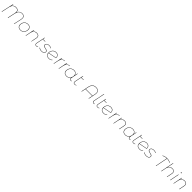

<svg xmlns="http://www.w3.org/2000/svg" viewBox="1689 -5444 10148 10148"><g transform="rotate(45 6763.5 -369.5)"><path d="M1119 -522Q1119 -486 1110 -442L1015 0H996L1091 -441Q1100 -486 1100 -522Q1100 -603 1054 -643.5Q1008 -684 920 -684Q816 -684 747 -619Q678 -554 649 -421L559 0H538L633 -441Q643 -491 643 -522Q643 -603 597.5 -643.5Q552 -684 464 -684Q363 -684 293 -625Q223 -566 197 -445L101 0H81L233 -700H252L224 -568Q263 -636 326 -669.5Q389 -703 466 -703Q559 -703 610.5 -658.5Q662 -614 663 -527Q703 -617 769.5 -660Q836 -703 921 -703Q1016 -703 1067.5 -657Q1119 -611 1119 -522Z M1249 -207Q1249 -296 1286.5 -367Q1324 -438 1390.5 -479Q1457 -520 1541 -520Q1642 -520 1701.5 -463.5Q1761 -407 1761 -310Q1761 -221 1723.5 -149.5Q1686 -78 1619.5 -37.5Q1553 3 1469 3Q1368 3 1308.5 -53.5Q1249 -110 1249 -207ZM1741 -309Q1741 -400 1687.5 -450.5Q1634 -501 1538 -501Q1462 -501 1400.5 -463Q1339 -425 1304 -358Q1269 -291 1269 -208Q1269 -117 1322.5 -66.5Q1376 -16 1472 -16Q1548 -16 1609.5 -54Q1671 -92 1706 -159Q1741 -226 1741 -309Z M2384 -360Q2384 -334 2378 -305L2317 0H2297L2358 -305Q2364 -334 2364 -358Q2364 -426 2322.5 -463.5Q2281 -501 2201 -501Q2102 -501 2036.5 -446Q1971 -391 1950 -287L1893 0H1873L1976 -517H1996L1971 -391Q2044 -520 2203 -520Q2292 -520 2338 -477Q2384 -434 2384 -360Z M2583 -139Q2578 -112 2578 -96Q2578 -16 2666 -16Q2717 -16 2757 -48L2768 -34Q2748 -16 2720 -6.5Q2692 3 2664 3Q2612 3 2585 -22.5Q2558 -48 2558 -95Q2558 -115 2562 -134L2661 -630H2681L2658 -517H2833L2830 -498H2655Z M2849 -66 2864 -82Q2893 -51 2941 -33.5Q2989 -16 3042 -16Q3131 -16 3182 -50Q3233 -84 3233 -144Q3233 -178 3213.5 -198Q3194 -218 3165.5 -227.5Q3137 -237 3087 -248Q3035 -259 3002.5 -270Q2970 -281 2948 -305Q2926 -329 2926 -371Q2926 -438 2982 -479Q3038 -520 3130 -520Q3178 -520 3223 -505.5Q3268 -491 3294 -467L3280 -452Q3253 -476 3213 -488.5Q3173 -501 3129 -501Q3046 -501 2996 -466Q2946 -431 2946 -372Q2946 -337 2966 -317Q2986 -297 3015.5 -287Q3045 -277 3093 -267Q3146 -256 3177.5 -245Q3209 -234 3231 -210Q3253 -186 3253 -145Q3253 -76 3196 -36.5Q3139 3 3041 3Q2983 3 2930 -16.5Q2877 -36 2849 -66Z M3852 -310 3851 -289 3384 -200Q3387 -111 3441 -63.5Q3495 -16 3594 -16Q3652 -16 3701 -36.5Q3750 -57 3782 -93L3794 -80Q3762 -42 3708.5 -19.5Q3655 3 3593 3Q3485 3 3425 -52.5Q3365 -108 3365 -210Q3365 -297 3401 -368Q3437 -439 3500 -479.5Q3563 -520 3641 -520Q3740 -520 3796 -464Q3852 -408 3852 -310ZM3384 -218 3834 -304Q3837 -394 3785 -447.5Q3733 -501 3641 -501Q3570 -501 3512 -464.5Q3454 -428 3420 -363.5Q3386 -299 3384 -218Z M4291 -520 4287 -500H4278Q4183 -500 4122 -441.5Q4061 -383 4038 -270L3984 0H3964L4067 -517H4087L4060 -384Q4131 -520 4291 -520Z M4664 -520 4660 -500H4651Q4556 -500 4495 -441.5Q4434 -383 4411 -270L4357 0H4337L4440 -517H4460L4433 -384Q4504 -520 4664 -520Z M5301 -26 5300 -7Q5290 -3 5274.5 0Q5259 3 5246 3Q5199 3 5173.5 -22Q5148 -47 5148 -91Q5148 -102 5152 -126L5154 -134Q5116 -70 5053 -33.5Q4990 3 4911 3Q4810 3 4750.5 -53.5Q4691 -110 4691 -207Q4691 -296 4728.5 -367Q4766 -438 4832.5 -479Q4899 -520 4983 -520Q5075 -520 5130 -475.5Q5185 -431 5196 -349L5230 -517H5250L5173 -132Q5169 -113 5169 -93Q5169 -16 5247 -16Q5279 -16 5301 -26ZM5183 -309Q5183 -400 5129.5 -450.5Q5076 -501 4980 -501Q4904 -501 4842.5 -463Q4781 -425 4746 -358Q4711 -291 4711 -208Q4711 -117 4764.5 -66.5Q4818 -16 4914 -16Q4990 -16 5051.5 -54Q5113 -92 5148 -159Q5183 -226 5183 -309Z M5450 -139Q5445 -112 5445 -96Q5445 -16 5533 -16Q5584 -16 5624 -48L5635 -34Q5615 -16 5587 -6.5Q5559 3 5531 3Q5479 3 5452 -22.5Q5425 -48 5425 -95Q5425 -115 5429 -134L5528 -630H5548L5525 -517H5700L5697 -498H5522Z M6683 -487Q6683 -444 6675 -407L6594 0H6574L6620 -231H6111L6065 0H6045L6126 -408Q6156 -558 6235 -630.5Q6314 -703 6446 -703Q6560 -703 6621.5 -646.5Q6683 -590 6683 -487ZM6664 -485Q6664 -582 6607.5 -633Q6551 -684 6446 -684Q6322 -684 6248 -615.5Q6174 -547 6146 -406L6115 -250H6624L6655 -405Q6664 -449 6664 -485Z M6857 -90Q6857 -109 6861 -126L6984 -742H7004L6882 -132Q6878 -113 6878 -93Q6878 -16 6956 -16Q6988 -16 7010 -26L7009 -7Q6999 -3 6983.5 0Q6968 3 6955 3Q6908 3 6882.5 -22Q6857 -47 6857 -90Z M7161 -139Q7156 -112 7156 -96Q7156 -16 7244 -16Q7295 -16 7335 -48L7346 -34Q7326 -16 7298 -6.5Q7270 3 7242 3Q7190 3 7163 -22.5Q7136 -48 7136 -95Q7136 -115 7140 -134L7239 -630H7259L7236 -517H7411L7408 -498H7233Z M7947 -310 7946 -289 7479 -200Q7482 -111 7536 -63.5Q7590 -16 7689 -16Q7747 -16 7796 -36.5Q7845 -57 7877 -93L7889 -80Q7857 -42 7803.5 -19.5Q7750 3 7688 3Q7580 3 7520 -52.5Q7460 -108 7460 -210Q7460 -297 7496 -368Q7532 -439 7595 -479.5Q7658 -520 7736 -520Q7835 -520 7891 -464Q7947 -408 7947 -310ZM7479 -218 7929 -304Q7932 -394 7880 -447.5Q7828 -501 7736 -501Q7665 -501 7607 -464.5Q7549 -428 7515 -363.5Q7481 -299 7479 -218Z M8386 -520 8382 -500H8373Q8278 -500 8217 -441.5Q8156 -383 8133 -270L8079 0H8059L8162 -517H8182L8155 -384Q8226 -520 8386 -520Z M8943 -360Q8943 -334 8937 -305L8876 0H8856L8917 -305Q8923 -334 8923 -358Q8923 -426 8881.5 -463.5Q8840 -501 8760 -501Q8661 -501 8595.5 -446Q8530 -391 8509 -287L8452 0H8432L8535 -517H8555L8530 -391Q8603 -520 8762 -520Q8851 -520 8897 -477Q8943 -434 8943 -360Z M9696 -26 9695 -7Q9685 -3 9669.5 0Q9654 3 9641 3Q9594 3 9568.5 -22Q9543 -47 9543 -91Q9543 -102 9547 -126L9549 -134Q9511 -70 9448 -33.5Q9385 3 9306 3Q9205 3 9145.5 -53.5Q9086 -110 9086 -207Q9086 -296 9123.5 -367Q9161 -438 9227.5 -479Q9294 -520 9378 -520Q9470 -520 9525 -475.5Q9580 -431 9591 -349L9625 -517H9645L9568 -132Q9564 -113 9564 -93Q9564 -16 9642 -16Q9674 -16 9696 -26ZM9578 -309Q9578 -400 9524.5 -450.5Q9471 -501 9375 -501Q9299 -501 9237.5 -463Q9176 -425 9141 -358Q9106 -291 9106 -208Q9106 -117 9159.5 -66.5Q9213 -16 9309 -16Q9385 -16 9446.5 -54Q9508 -92 9543 -159Q9578 -226 9578 -309Z M9845 -139Q9840 -112 9840 -96Q9840 -16 9928 -16Q9979 -16 10019 -48L10030 -34Q10010 -16 9982 -6.5Q9954 3 9926 3Q9874 3 9847 -22.5Q9820 -48 9820 -95Q9820 -115 9824 -134L9923 -630H9943L9920 -517H10095L10092 -498H9917Z M10631 -310 10630 -289 10163 -200Q10166 -111 10220 -63.5Q10274 -16 10373 -16Q10431 -16 10480 -36.5Q10529 -57 10561 -93L10573 -80Q10541 -42 10487.5 -19.5Q10434 3 10372 3Q10264 3 10204 -52.5Q10144 -108 10144 -210Q10144 -297 10180 -368Q10216 -439 10279 -479.5Q10342 -520 10420 -520Q10519 -520 10575 -464Q10631 -408 10631 -310ZM10163 -218 10613 -304Q10616 -394 10564 -447.5Q10512 -501 10420 -501Q10349 -501 10291 -464.5Q10233 -428 10199 -363.5Q10165 -299 10163 -218Z M10677 -66 10692 -82Q10721 -51 10769 -33.5Q10817 -16 10870 -16Q10959 -16 11010 -50Q11061 -84 11061 -144Q11061 -178 11041.5 -198Q11022 -218 10993.5 -227.5Q10965 -237 10915 -248Q10863 -259 10830.5 -270Q10798 -281 10776 -305Q10754 -329 10754 -371Q10754 -438 10810 -479Q10866 -520 10958 -520Q11006 -520 11051 -505.5Q11096 -491 11122 -467L11108 -452Q11081 -476 11041 -488.5Q11001 -501 10957 -501Q10874 -501 10824 -466Q10774 -431 10774 -372Q10774 -337 10794 -317Q10814 -297 10843.5 -287Q10873 -277 10921 -267Q10974 -256 11005.5 -245Q11037 -234 11059 -210Q11081 -186 11081 -145Q11081 -76 11024 -36.5Q10967 3 10869 3Q10811 3 10758 -16.5Q10705 -36 10677 -66Z M12003 -615Q11908 -681 11762 -684L11625 0H11605L11742 -684Q11671 -683 11604 -665Q11537 -647 11485 -615L11475 -631Q11532 -666 11602.5 -684.5Q11673 -703 11748 -703Q11908 -703 12015 -631Z M12515 -360Q12515 -334 12509 -305L12448 0H12428L12489 -305Q12495 -334 12495 -358Q12495 -426 12453.5 -463.5Q12412 -501 12332 -501Q12233 -501 12167.5 -446Q12102 -391 12081 -287L12024 0H12004L12152 -742H12172L12102 -391Q12175 -520 12334 -520Q12423 -520 12469 -477Q12515 -434 12515 -360Z M12775 -517H12795L12692 0H12672ZM12793 -684Q12793 -695 12801.5 -703.5Q12810 -712 12821 -712Q12831 -712 12838 -705Q12845 -698 12845 -688Q12845 -677 12836.5 -668.5Q12828 -660 12817 -660Q12807 -660 12800 -667Q12793 -674 12793 -684Z M13433 -360Q13433 -334 13427 -305L13366 0H13346L13407 -305Q13413 -334 13413 -358Q13413 -426 13371.5 -463.5Q13330 -501 13250 -501Q13151 -501 13085.5 -446Q13020 -391 12999 -287L12942 0H12922L13025 -517H13045L13020 -391Q13093 -520 13252 -520Q13341 -520 13387 -477Q13433 -434 13433 -360Z"/></g></svg>

Font: Montserrat Alternates Thin
Style: Italic
Weight: 250
Italic angle: -11.3°
Designer: Julieta Ulanovsky
Foundry: Julieta Ulanovsky
Version: Version 7.200